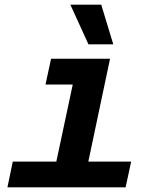

<svg xmlns="http://www.w3.org/2000/svg" viewBox="-20 -807 690 827"><path d="M199 0 317 -554H454L337 0ZM12 0 35 -111H545L521 0ZM176 -443 200 -554H386L362 -443ZM468 -616H361L283 -787H416Z"/></svg>

Font: Azeret Mono Thin SemiBold
Style: Italic
Weight: 600
Italic angle: -12°
Version: Version 1.002